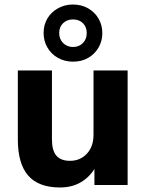

<svg xmlns="http://www.w3.org/2000/svg" viewBox="-20 -819 647 850"><path d="M246 11Q151 11 105 -41.5Q59 -94 59 -201V-507H210V-201Q210 -153 229.5 -130Q249 -107 290 -107Q335 -107 364.5 -138.5Q394 -170 394 -223V-507H545V0H398V-97H412Q389 -46 346.5 -17.5Q304 11 246 11ZM303 -546Q267 -546 237 -562.5Q207 -579 190 -608.5Q173 -638 173 -673Q173 -709 190 -737.5Q207 -766 237 -782.5Q267 -799 303 -799Q340 -799 369.5 -782.5Q399 -766 416 -737Q433 -708 433 -672Q433 -637 416 -608Q399 -579 370 -562.5Q341 -546 303 -546ZM303 -611Q330 -611 347 -628.5Q364 -646 364 -672Q364 -700 347 -716.5Q330 -733 303 -733Q277 -733 259.5 -716.5Q242 -700 242 -673Q242 -646 259.5 -628.5Q277 -611 303 -611Z"/></svg>

Font: Mulish ExtraLight ExtraBold
Style: Regular
Weight: 800
Version: Version 3.603